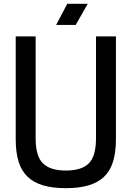

<svg xmlns="http://www.w3.org/2000/svg" viewBox="-20 -970 687 1002"><path d="M324 12Q255 12 205.5 -2.5Q156 -17 124 -47.5Q92 -78 77 -126.5Q62 -175 62 -243V-780H166V-248Q166 -155 204 -117.5Q242 -80 324 -80Q406 -80 443.5 -117.5Q481 -155 481 -248V-780H585V-243Q585 -175 570 -126.5Q555 -78 523 -47.5Q491 -17 441.5 -2.5Q392 12 324 12ZM438 -950 375 -840H273L331 -950Z"/></svg>

Font: Cooper Hewitt
Style: Regular
Weight: 707
Designer: Village Type and Design LLC
Foundry: Cooper Hewitt Smithsonian Design Museum
Version: 1.000